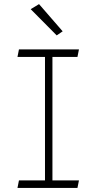

<svg xmlns="http://www.w3.org/2000/svg" viewBox="-20 -924 467 944"><path d="M288.1 -770 171.9 -903.8 130.9 -878.9 258.8 -750ZM360.8 -644 368.2 -681.2H73.2L65.9 -644H201.2V-37.1H73.2L65.9 0H360.8L368.2 -37.1H237.8V-644Z"/></svg>

Font: Comic Neue Angular Light
Style: Regular
Weight: 300
Designer: Craig Rozynski
Foundry: Craig Rozynski
Version: Version 2.003